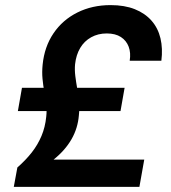

<svg xmlns="http://www.w3.org/2000/svg" viewBox="-20 -732 671 752"><path d="M34 0 48 -76Q81 -105 104.5 -135Q128 -165 142.5 -199.5Q157 -234 161 -274Q164 -300 161 -324.5Q158 -349 153.5 -373Q149 -397 146.5 -423.5Q144 -450 147 -479Q154 -549 189.5 -601.5Q225 -654 283 -683Q341 -712 413 -712Q468 -712 508 -696Q548 -680 573.5 -651Q599 -622 608.5 -582Q618 -542 612 -494H488Q493 -525 484 -549Q475 -573 453.5 -587Q432 -601 398 -601Q364 -601 337 -586Q310 -571 294 -544Q278 -517 274 -480Q272 -458 275 -434Q278 -410 282.5 -385Q287 -360 289.5 -334Q292 -308 289 -281Q285 -230 260 -186.5Q235 -143 190 -107H545L526 0ZM50 -297 66 -388H468L452 -297Z"/></svg>

Font: DM Sans 12pt
Style: Bold Italic
Weight: 700
Italic angle: -10°
Version: Version 4.004;gftools[0.9.30]